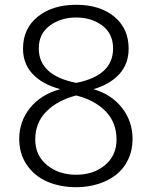

<svg xmlns="http://www.w3.org/2000/svg" viewBox="-20 -759 624 790"><path d="M293.5 11.2Q228.5 11.2 176 -11Q123.5 -33.2 91.3 -79.1Q59.1 -125 59.1 -187.5Q59.1 -259.3 103.5 -314.7Q147.9 -370.1 227.5 -392.1Q154.3 -412.1 114.5 -454.3Q74.7 -496.6 74.7 -558.6Q74.7 -641.6 135.3 -690.4Q195.8 -739.3 293.9 -739.3Q390.6 -739.3 450 -690.7Q509.3 -642.1 509.3 -558.6Q509.3 -496.6 471.2 -454.3Q433.1 -412.1 364.7 -392.1Q439.5 -370.1 482.4 -314.7Q525.4 -259.3 525.4 -187.5Q525.4 -140.6 507.1 -102.3Q488.8 -64 457.3 -39.6Q425.8 -15.1 383.8 -2Q341.8 11.2 293.5 11.2ZM293.5 -40Q364.7 -40 412.1 -79.6Q459.5 -119.1 459.5 -184.6Q459.5 -254.9 414.6 -301Q369.6 -347.2 293.5 -366.2Q217.3 -346.7 171.1 -300.5Q125 -254.4 125 -185.1Q125 -119.6 173.3 -79.8Q221.7 -40 293.5 -40ZM293.5 -418Q445.3 -447.8 445.3 -559.6Q445.3 -620.6 400.9 -653.8Q356.4 -687 293.5 -687Q230 -687 184.8 -653.6Q139.6 -620.1 139.6 -559.6Q139.6 -448.7 293.5 -418Z"/></svg>

Font: Oxygen Light
Style: Regular
Weight: 300
Designer: vernon adams
Foundry: Vernon Adams
Version: Version Release 0.2.3 webfont; ttfautohint (v0.93.3-1d66) -l